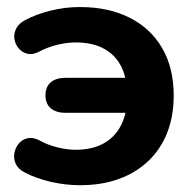

<svg xmlns="http://www.w3.org/2000/svg" viewBox="-20 -521 561 551"><path d="M209.8 10.5Q166.8 10.5 124.5 0.5Q82.2 -9.5 51 -26Q32.2 -35.8 25.4 -50.4Q18.5 -65 21.1 -80.8Q23.8 -96.5 33.5 -108.5Q43.2 -120.5 58.4 -124.1Q73.5 -127.8 91.5 -119Q116 -105.2 144.4 -98.2Q172.8 -91.2 197.5 -91.2Q239.5 -91.2 270.9 -106.1Q302.2 -121 321.4 -151Q340.5 -181 344.2 -224.8L370 -197.2H169Q141.2 -197.2 125.9 -210.1Q110.5 -223 110.5 -247.5Q110.5 -272 125.9 -284.9Q141.2 -297.8 169 -297.8H370L344.2 -267.2Q340.5 -311 322.2 -340.1Q304 -369.2 272.5 -384.2Q241 -399.2 197.5 -399.2Q172.2 -399.2 144 -392.4Q115.8 -385.5 89.8 -371.5Q72.2 -363.2 57.6 -367Q43 -370.8 33.4 -382.4Q23.8 -394 21.4 -409.1Q19 -424.2 26.4 -439Q33.8 -453.8 52.5 -463.5Q82.8 -479.8 124.2 -490.2Q165.8 -500.8 209 -500.8Q291.5 -500.8 352.1 -470.1Q412.8 -439.5 445.6 -382.6Q478.5 -325.8 478.5 -247Q478.5 -187.8 459.8 -140.1Q441 -92.5 405.6 -58.9Q370.2 -25.2 321 -7.4Q271.8 10.5 209.8 10.5Z"/></svg>

Font: Nunito ExtraLight
Style: Regular
Weight: 200
Designer: Vernon Adams
Foundry: Vernon Adams
Version: Version 3.602;April 4, 2023;FontCreator 14.0.0.2856 64-bit